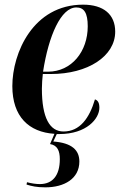

<svg xmlns="http://www.w3.org/2000/svg" viewBox="-20 -566 516 825"><path d="M235 10C352 10 407 -56 407 -103C407 -125 400 -135 388 -139C364 -58 323 -1 253 -1C194 -1 160 -59 160 -185C160 -201 162 -234 164 -248H199C357 -248 475 -324 475 -430C475 -504 425 -546 337 -546C122 -546 33 -338 33 -196C33 -65 104 2 214 9L195 53C227 58 237 83 237 118C237 188 206 225 151 225C135 225 115 222 96 217L94 227C116 234 138 239 175 239C256 239 321 202 321 128C321 80 290 48 209 42L224 10C227 10 231 10 235 10ZM186 -258H165C189 -413 242 -534 308 -534C341 -534 357 -511 357 -453C357 -345 288 -258 186 -258Z"/></svg>

Font: Noto Serif Display SemiCondensed SemiBold
Style: Italic
Weight: 600
Width: 4
Italic angle: -12°
Designer: Monotype Design Team
Foundry: Monotype Imaging Inc.
Version: Version 2.009